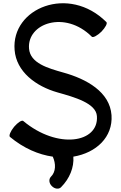

<svg xmlns="http://www.w3.org/2000/svg" viewBox="-20 -897 732 1157"><path d="M40 -72C123 -3 213 35 298 47C317 89 318 138 286 169C273 183 275 208 293 225C310 242 335 245 348 231C399 180 427 112 422 47C560 24 661 -71 652 -203C642 -343 502 -421 361 -460C269 -486 162 -516 155 -604C142 -757 372 -837 533 -676C540 -668 566 -682 591 -706C615 -731 629 -757 621 -764C395 -990 47 -849 68 -596C78 -465 196 -377 327 -340C430 -311 559 -275 564 -197C576 -36 327 5 120 -168C112 -175 87 -159 65 -133C43 -106 32 -79 40 -72Z"/></svg>

Font: Nupuram
Style: Bold
Weight: 700
Designer: Santhosh Thottingal (santhosh.thottingal@gmail.com)
Foundry: SMC
Version: Version 1.000